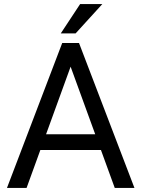

<svg xmlns="http://www.w3.org/2000/svg" viewBox="-20 -922 692 942"><path d="M345.7 -647.9 110.4 0H14.2L285.2 -710.9H347.2ZM543 0 307.1 -647.9 305.7 -710.9H367.7L639.6 0ZM530.8 -263.2V-186H131.3V-263.2ZM278.3 -758.3 373 -901.9H481.9L351.1 -758.3Z"/></svg>

Font: RobotoDEMO
Style: Regular
Weight: 400
Designer: Christian Robertson
Foundry: Google
Version: Version 2.136